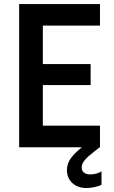

<svg xmlns="http://www.w3.org/2000/svg" viewBox="-20 -740 574 965"><path d="M76.2 -719.7H482.4V-611.3H195.3V-418H435.5V-312.5H195.3V-108.4H482.4V0H481.4Q477.1 3.4 472.7 6.8Q468.3 10.3 463.9 13.7Q438 33.7 424.1 45.9Q410.2 58.1 400.4 72.3Q390.6 86.4 390.6 101.6Q390.6 118.2 402.1 127.4Q413.6 136.7 434.6 136.7Q449.2 136.7 465.3 132.1Q481.4 127.4 490.2 121.1V188.5Q478 195.8 455.6 200.4Q433.1 205.1 414.1 205.1Q385.7 205.1 363.5 193.8Q341.3 182.6 328.9 162.1Q316.4 141.6 316.4 115.2Q316.4 83 335.9 55.7Q355.5 28.3 392.1 0H76.2Z"/></svg>

Font: Reddit Sans Chocolate SemiBold
Style: Regular
Weight: 600
Designer: Stephen Hutchings
Foundry: Reddit
Version: Version 1.011